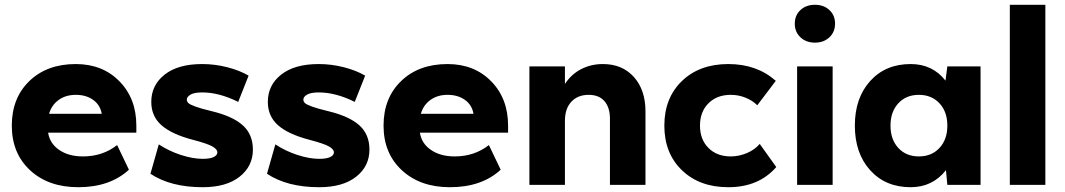

<svg xmlns="http://www.w3.org/2000/svg" viewBox="-20 -780 4494 810"><path d="M299.8 -509.8Q412.6 -509.8 483.9 -437Q555.2 -364.3 555.2 -250V-220.2H183.1Q189.9 -174.8 229.7 -147.5Q269.5 -120.1 330.1 -120.1Q413.1 -120.1 474.1 -168L523.9 -64Q443.8 9.8 310.1 9.8Q184.1 9.8 106.9 -61.8Q29.8 -133.3 29.8 -250Q29.8 -366.7 104 -438.2Q178.2 -509.8 299.8 -509.8ZM187 -299.8H409.2Q402.8 -337.4 373 -358.6Q343.3 -379.9 299.8 -379.9Q257.3 -379.9 227.5 -358.4Q197.8 -336.9 187 -299.8Z M833 -509.8Q885.7 -509.8 938 -496.6Q990.2 -483.4 1028.8 -460.9L984.9 -350.1Q904.8 -390.1 833 -390.1Q799.8 -390.1 783.9 -380.9Q768.1 -371.6 768.1 -359.9Q768.1 -351.6 774.7 -345.2Q781.2 -338.9 804.7 -330.3Q828.1 -321.8 873 -311Q961.9 -289.6 1004.4 -251.2Q1046.9 -212.9 1046.9 -148.9Q1046.9 -78.6 990.7 -34.4Q934.6 9.8 835 9.8Q700.2 9.8 614.7 -46.9L649.9 -170.9Q692.9 -142.6 743.4 -126.2Q793.9 -109.9 835 -109.9Q865.7 -109.9 881.3 -117.4Q897 -125 897 -137.2Q897 -150.4 875.7 -162.4Q854.5 -174.3 794.9 -189.9Q704.6 -213.4 661.4 -251.5Q618.2 -289.6 618.2 -350.1Q618.2 -420.9 674.6 -465.3Q731 -509.8 833 -509.8Z M1324.7 -509.8Q1377.4 -509.8 1429.7 -496.6Q1481.9 -483.4 1520.5 -460.9L1476.6 -350.1Q1396.5 -390.1 1324.7 -390.1Q1291.5 -390.1 1275.6 -380.9Q1259.8 -371.6 1259.8 -359.9Q1259.8 -351.6 1266.4 -345.2Q1272.9 -338.9 1296.4 -330.3Q1319.8 -321.8 1364.7 -311Q1453.6 -289.6 1496.1 -251.2Q1538.6 -212.9 1538.6 -148.9Q1538.6 -78.6 1482.4 -34.4Q1426.3 9.8 1326.7 9.8Q1191.9 9.8 1106.4 -46.9L1141.6 -170.9Q1184.6 -142.6 1235.1 -126.2Q1285.6 -109.9 1326.7 -109.9Q1357.4 -109.9 1373 -117.4Q1388.7 -125 1388.7 -137.2Q1388.7 -150.4 1367.4 -162.4Q1346.2 -174.3 1286.6 -189.9Q1196.3 -213.4 1153.1 -251.5Q1109.9 -289.6 1109.9 -350.1Q1109.9 -420.9 1166.3 -465.3Q1222.7 -509.8 1324.7 -509.8Z M1868.2 -509.8Q1981 -509.8 2052.2 -437Q2123.5 -364.3 2123.5 -250V-220.2H1751.5Q1758.3 -174.8 1798.1 -147.5Q1837.9 -120.1 1898.4 -120.1Q1981.4 -120.1 2042.5 -168L2092.3 -64Q2012.2 9.8 1878.4 9.8Q1752.4 9.8 1675.3 -61.8Q1598.1 -133.3 1598.1 -250Q1598.1 -366.7 1672.4 -438.2Q1746.6 -509.8 1868.2 -509.8ZM1755.4 -299.8H1977.5Q1971.2 -337.4 1941.4 -358.6Q1911.6 -379.9 1868.2 -379.9Q1825.7 -379.9 1795.9 -358.4Q1766.1 -336.9 1755.4 -299.8Z M2553.2 -279.8Q2553.2 -326.2 2530.3 -353Q2507.3 -379.9 2463.4 -379.9Q2417.5 -379.9 2390.4 -350.8Q2363.3 -321.8 2363.3 -270V0H2213.4V-500H2363.3V-425.8Q2390.6 -467.3 2432.1 -488.5Q2473.6 -509.8 2523.4 -509.8Q2605.5 -509.8 2654.3 -455.1Q2703.1 -400.4 2703.1 -310.1V0H2553.2Z M3254.9 -75.2Q3180.7 9.8 3052.7 9.8Q2931.2 9.8 2856.9 -61.8Q2782.7 -133.3 2782.7 -250Q2782.7 -366.7 2856.9 -438.2Q2931.2 -509.8 3052.7 -509.8Q3172.9 -509.8 3252.9 -439L3174.8 -335.9Q3154.8 -356 3125.2 -367.9Q3095.7 -379.9 3063 -379.9Q3004.4 -379.9 2968.8 -344.2Q2933.1 -308.6 2933.1 -250Q2933.1 -191.4 2968.8 -155.8Q3004.4 -120.1 3063 -120.1Q3098.1 -120.1 3131.6 -134.5Q3165 -148.9 3185.1 -172.9Z M3342.8 -500H3492.7V0H3342.8ZM3356.7 -737.5Q3380.4 -759.8 3418 -759.8Q3455.6 -759.8 3479.2 -737.5Q3502.9 -715.3 3502.9 -680.2Q3502.9 -645 3479 -622.6Q3455.1 -600.1 3418 -600.1Q3380.9 -600.1 3356.9 -622.6Q3333 -645 3333 -680.2Q3333 -715.3 3356.7 -737.5Z M3976.6 0 3970.7 -62Q3914.1 9.8 3821.8 9.8Q3715.8 9.8 3651.1 -61.8Q3586.4 -133.3 3586.4 -250Q3586.4 -366.7 3651.1 -438.2Q3715.8 -509.8 3821.8 -509.8Q3914.1 -509.8 3968.8 -439.9L3976.6 -500H4116.7V0ZM3769.8 -155.8Q3802.7 -120.1 3856.4 -120.1Q3910.2 -120.1 3943.4 -155.8Q3976.6 -191.4 3976.6 -250Q3976.6 -308.6 3943.4 -344.2Q3910.2 -379.9 3856.4 -379.9Q3802.7 -379.9 3769.8 -344.2Q3736.8 -308.6 3736.8 -250Q3736.8 -191.4 3769.8 -155.8Z M4240.2 -759.8H4390.1V0H4240.2Z"/></svg>

Font: Gully
Style: Bold
Weight: 700
Designer: jaikishan Patel
Foundry: MagicType
Version: Version 1.000;Glyphs 3.2 (3242)